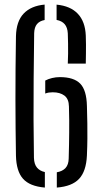

<svg xmlns="http://www.w3.org/2000/svg" viewBox="-20 -826 450 853"><path d="M50.9 -134.4Q50 -192.5 49.3 -254.8Q48.6 -317 48.6 -383.8Q48.6 -450.5 49.1 -520.8Q49.6 -591.1 50.9 -664.9Q52.4 -731.5 85.2 -765.8Q118 -800.2 178.3 -805.6V-737.1Q155.8 -732.9 144.2 -718.9Q132.7 -704.9 131.8 -678.8Q130.4 -572.1 129.5 -476.7Q128.6 -381.3 129 -294.1Q129.4 -207 130.8 -124.7Q131.7 -96.4 144.4 -81.3Q157.1 -66.3 179.3 -61.6V7.3Q112 1.7 82.2 -31.9Q52.4 -65.6 50.9 -134.4ZM181 -410.4V-468.1Q194.8 -475.5 211.6 -479.4Q228.4 -483.4 245.8 -483.4Q308.1 -483.4 336.4 -454.4Q364.7 -425.4 366.2 -354.7Q367.6 -309.9 368 -276.6Q368.5 -243.2 368.2 -210.6Q368 -177.9 366.1 -134.4Q362.8 -64.9 331.3 -31.4Q299.9 2.1 232.4 7.3V-60.6Q257.6 -64.9 271.1 -79.6Q284.7 -94.4 285.2 -121.8Q286.2 -156.9 286.7 -184.2Q287.2 -211.5 287.4 -236.8Q287.7 -262.1 287.5 -289.6Q287.3 -317.2 286.3 -352.5Q285.8 -386.5 266.2 -401.3Q246.6 -416 214.4 -416Q205.6 -416 197.1 -414.8Q188.6 -413.5 181 -410.4ZM281.2 -543.4Q282.2 -565.4 282.5 -587.7Q282.7 -610 282.4 -632.7Q282.2 -655.5 281.2 -677.9Q279.8 -703.8 267.5 -718.4Q255.2 -732.9 231.4 -737.5V-805.4Q292.9 -799.6 325.7 -764.9Q358.5 -730.3 361.1 -668.2Q362 -648.7 362 -628.3Q362.1 -607.8 361.8 -586.4Q361.6 -565.1 361.1 -543.4Z"/></svg>

Font: Big Shoulders Stencil Text Thin
Style: Regular
Weight: 100
Designer: Patric King
Foundry: XO Type Co
Version: Version 2.001